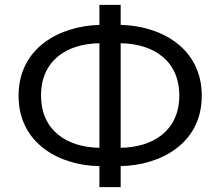

<svg xmlns="http://www.w3.org/2000/svg" viewBox="-20 -762 901 786"><path d="M387 -157C255 -159 148 -227 148 -371C148 -515 254 -583 387 -585ZM387 4H474V-82C634 -85 806 -172 806 -370C806 -568 635 -657 474 -660V-742H387V-660C227 -656 56 -568 56 -370C56 -172 227 -84 387 -82ZM474 -585C607 -583 714 -515 714 -371C714 -227 607 -159 474 -157Z"/></svg>

Font: Repo
Style: Regular
Weight: 400
Designer: Stefan Peev
Foundry: Context Ltd
Version: Version 0.000